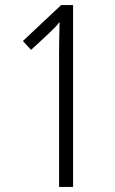

<svg xmlns="http://www.w3.org/2000/svg" viewBox="-20 -734 452 754"><path d="M267 0V-714H220L70 -573L102 -538L172 -603C191 -621 204 -634 214 -648C213 -604 212 -566 212 -524V0Z"/></svg>

Font: Noto Sans Lao ExtraCondensed Light
Style: Regular
Weight: 300
Width: 2
Designer: Monotype Design Team
Foundry: Monotype Imaging Inc.
Version: Version 2.003